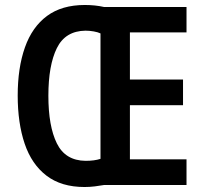

<svg xmlns="http://www.w3.org/2000/svg" viewBox="-20 -742 819 770"><path d="M320 -722Q362 -722 397 -714H728V-612H501V-423H714V-320H501V-103H728V0H397Q380 3 360 5.5Q340 8 319 8Q226 8 166.5 -37.5Q107 -83 79 -165.5Q51 -248 51 -359Q51 -470 80 -552Q109 -634 168.5 -678Q228 -722 320 -722ZM323 -619Q242 -618 208 -549Q174 -480 174 -358Q174 -236 208 -167Q242 -98 323 -97Q359 -97 383 -105V-608Q373 -613 356 -616Q339 -619 323 -619Z"/></svg>

Font: Noto Sans Sinhala Condensed SemiBold
Style: Regular
Weight: 600
Width: 3
Designer: Jelle Bosma - Monotype Design Team
Foundry: Monotype Imaging Inc.
Version: Version 2.006; ttfautohint (v1.8.4.7-5d5b)